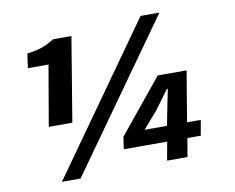

<svg xmlns="http://www.w3.org/2000/svg" viewBox="-81 -844 1178 963"><g transform="rotate(-10 508.5 -362.5)"><path d="M195 -578H90L100 -651Q147 -657 176.5 -667.5Q206 -678 240 -699H333L262 -270H142ZM692 -738H788L254 13H159ZM714 -94H493L502 -156L725 -429H872L829 -172H899L885 -94H817L801 0H697ZM727 -172 736 -220 763 -354H758L689 -260L613 -172Z"/></g></svg>

Font: Nebula Sans Bold
Style: Regular
Weight: 700
Italic angle: -9°
Designer: Paul D. Hunt for Adobe (as Source Sans)
Foundry: Nebula Entertainment & Broadcasting LLC
Version: Version 1.010